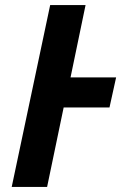

<svg xmlns="http://www.w3.org/2000/svg" viewBox="-20 -734 491 754"><path d="M177 -714H316L257 -430H436L410 -312H230L165 0H26Z"/></svg>

Font: Noto Sans Display
Style: Bold Italic
Weight: 700
Italic angle: -12°
Designer: Monotype Design team
Foundry: Monotype Imaging Inc.
Version: Version 1.000